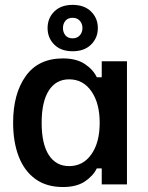

<svg xmlns="http://www.w3.org/2000/svg" viewBox="-20 -749 602 780"><path d="M235.8 10.8Q168.3 10.8 123.3 -22.1Q78.3 -55 55.8 -113.8Q33.3 -172.5 33.3 -250.8Q33.3 -368.3 84.6 -440Q135.8 -511.7 235.8 -511.7Q290 -511.7 324.2 -489.2Q358.3 -466.7 373.3 -435H393.3V-500H495.8V0H393.3V-65H373.3Q358.3 -34.2 324.6 -11.7Q290.8 10.8 235.8 10.8ZM260.8 -74.2Q317.5 -74.2 351.2 -122.1Q385 -170 385 -250Q385 -330 351.2 -378.3Q317.5 -426.7 260.8 -426.7Q207.5 -426.7 178.3 -381.2Q149.2 -335.8 149.2 -250Q149.2 -164.2 178.3 -119.2Q207.5 -74.2 260.8 -74.2ZM275 -540.8Q227.5 -540.8 200.4 -567.9Q173.3 -595 173.3 -635Q173.3 -675 200.4 -702.1Q227.5 -729.2 275 -729.2Q322.5 -729.2 350 -702.1Q377.5 -675 377.5 -635Q377.5 -595 350 -567.9Q322.5 -540.8 275 -540.8ZM275 -593.3Q293.3 -593.3 304.2 -605.4Q315 -617.5 315 -635Q315 -652.5 304.2 -664.6Q293.3 -676.7 275 -676.7Q255.8 -676.7 245.8 -664.6Q235.8 -652.5 235.8 -635Q235.8 -617.5 245.8 -605.4Q255.8 -593.3 275 -593.3Z"/></svg>

Font: Familjen Grotesk GF Medium
Style: Regular
Weight: 500
Designer: Anders Wikstroem, Jonas Baeckman, Matilda Gysing, Kristian Moeller
Foundry: Familjen STHLM AB
Version: Version 2.000; Beta; Release 4; Build 6